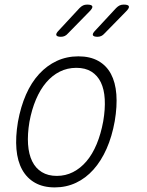

<svg xmlns="http://www.w3.org/2000/svg" viewBox="-20 -805 640 835"><path d="M218 10Q168 10 132.5 -10Q97 -30 76.5 -67Q56 -104 51.5 -156.5Q47 -209 58 -275Q70 -341 93 -393.5Q116 -446 150 -483Q184 -520 227 -540Q270 -560 321 -560Q372 -560 407.5 -540Q443 -520 462.5 -483.5Q482 -447 486 -395Q490 -343 479 -278Q467 -211 443.5 -158Q420 -105 386.5 -67.5Q353 -30 310.5 -10Q268 10 218 10ZM227 -40Q265 -40 297.5 -56.5Q330 -73 356 -103.5Q382 -134 400.5 -178.5Q419 -223 429 -278Q438 -331 435.5 -374Q433 -417 418.5 -447Q404 -477 377.5 -493.5Q351 -510 312 -510Q273 -510 240 -493.5Q207 -477 181 -446.5Q155 -416 136.5 -372.5Q118 -329 108 -275Q99 -221 102 -177.5Q105 -134 120 -103.5Q135 -73 162 -56.5Q189 -40 227 -40ZM404 -645Q387 -645 384 -652Q381 -659 395 -673L485 -770Q493 -778 500.5 -781.5Q508 -785 518 -785Q538 -785 540.5 -777.5Q543 -770 528 -755L434 -659Q428 -652 420.5 -648.5Q413 -645 404 -645ZM245 -645Q228 -645 225 -652Q222 -659 236 -673L326 -770Q334 -778 341.5 -781.5Q349 -785 359 -785Q379 -785 381.5 -777.5Q384 -770 369 -755L275 -659Q269 -652 261.5 -648.5Q254 -645 245 -645Z"/></svg>

Font: Maple Mono NL Thin
Style: Italic
Weight: 250
Italic angle: -10°
Monospace: yes
Designer: subframe7536
Version: Version 7.000